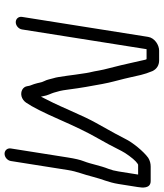

<svg xmlns="http://www.w3.org/2000/svg" viewBox="42 -708 717 841"><g transform="rotate(90 400.5 -287.5)"><path d="M195.4 -571H235.9C240.5 -571 240.2 -572.6 244.5 -552.3C252.1 -516.1 258.6 -492.2 266.1 -457.4C271.2 -433.5 285.1 -386.8 289.2 -360.9C294.2 -330.2 296.6 -327.9 299.9 -307L307.1 -258.4C308.6 -249.9 310.1 -238.7 311.9 -222.2L317.4 -186C318.7 -177.5 320.5 -169.6 322.8 -162.4C326.6 -150.5 328.2 -136 335.5 -122.2C342.2 -109.4 341.3 -100 348.4 -78.1L354.4 -61.9C355.5 -58.9 356.6 -54.6 357.3 -49.2C360.1 -28.5 381.1 -18.1 401.8 -23.3C412.2 -26 422.3 -32.8 429.3 -42.9C448.4 -70.5 472.7 -118.8 503.6 -189.2C534.3 -259 559.9 -311.8 580 -347C602.9 -387 623.4 -425.3 641.5 -461.7C650 -479 674 -511.9 687.3 -523.8C694.6 -530.5 699.7 -533.5 701.4 -534H744.6L731 -448.5C728.3 -431.2 724.5 -416.6 719.8 -404.7C704.4 -365.8 699.3 -329.3 686.2 -295.8C679.9 -279.8 674.8 -257.3 670 -227.5L630.3 23.5C627.9 38.5 638.4 51 653.4 51C668.5 51 682.9 38.5 685.3 23.5L725 -227.5C731.2 -266.8 743.9 -293.1 755.1 -338.3C764.3 -375.8 778.9 -403.7 786 -448.5L799.3 -532.5C802.5 -552.5 806.9 -589 772.8 -589H709.8C696.5 -589 683.6 -585.8 671.9 -578.6L671.4 -578.3L671 -578C643.6 -558.4 603.9 -510.2 588.2 -477.5C580.5 -461.3 556.8 -418 518 -348.9C504.4 -324.7 486.6 -287.5 464.2 -236.5C435.7 -171.7 423.1 -146.5 403.5 -108.4C402.5 -111.7 401.6 -115.5 401.3 -117.8C398.8 -136.3 388.9 -153.8 385.8 -164.8C379.3 -188 377 -192 372.4 -227.2C364.5 -288.2 358.1 -320.7 348 -376.3C340.5 -417.4 332.2 -442.4 324.8 -474L318.9 -499.3C311.4 -531.7 307.3 -559.1 291.4 -596.7C282.4 -615.6 265.8 -626 244.6 -626H201.6C177.8 -626 146.2 -607.2 141.5 -577.5L54 -25.5C51.7 -10.5 62.1 2 77.2 2C92.2 2 106.7 -10.5 109 -25.5Z"/></g></svg>

Font: MewTooHand
Style: BdIta
Weight: 400
Designer: Mew Too, Robert Jablonski
Version: Version 0.77